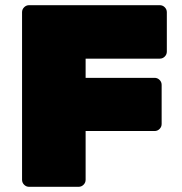

<svg xmlns="http://www.w3.org/2000/svg" viewBox="-20 -720 703 740"><path d="M92 -700H596Q607 -700 615 -692Q623 -684 623 -673V-521Q623 -510 615 -502Q607 -494 596 -494H310V-420H576Q587 -420 595 -412Q603 -404 603 -393V-242Q603 -231 595 -223Q587 -215 576 -215H310V-27Q310 -16 302 -8Q294 0 283 0H92Q81 0 73 -8Q65 -16 65 -27V-673Q65 -684 73 -692Q81 -700 92 -700Z"/></svg>

Font: Rubik One
Style: Regular
Weight: 400
Designer: Hubert and Fischer with Elvire Volk Leonovitch
Foundry: Hubert and Fischer with Elvire Volk Leonovitch
Version: Version 1.001